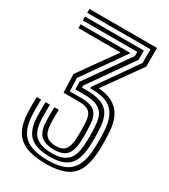

<svg xmlns="http://www.w3.org/2000/svg" viewBox="-197 -894 877 996"><g transform="rotate(30 241.0 -395.5)"><path d="M242.8 9.2Q169.5 9.2 123.2 -9.6Q77 -28.5 54.5 -69.5Q32 -110.5 29.2 -177Q28.5 -198 28.4 -221.6Q28.2 -245.2 29.2 -267.5H55.5Q55 -251.8 54.9 -236.8Q54.8 -221.8 54.9 -207.1Q55 -192.5 55.5 -178Q58 -118.8 77.8 -82.1Q97.5 -45.5 138 -28.6Q178.5 -11.8 242.8 -11.8Q303.2 -11.8 341.1 -28.4Q379 -45 398.2 -81.8Q417.5 -118.5 421 -178Q421.8 -191 422 -204.1Q422.2 -217.2 422.2 -230.5Q422.2 -243.8 421.9 -256.8Q421.5 -269.8 421 -282.2Q419 -341 401 -376.9Q383 -412.8 349 -429Q315 -445.2 265 -445.2H247.2L247 -454.2L416.2 -695.5L416.5 -777H37.5V-800H442.2V-688.2L285.2 -467.8Q363.5 -462.5 403.9 -419.2Q444.2 -376 447.5 -283.2Q448 -270.2 448.2 -256.8Q448.5 -243.2 448.6 -229.8Q448.8 -216.2 448.5 -203Q448.2 -189.8 447.5 -177.2Q443.5 -111 422 -69.9Q400.5 -28.8 357 -9.8Q313.5 9.2 242.8 9.2ZM242.8 -75.5Q191.2 -75.5 164.4 -98.2Q137.5 -121 135 -180Q134.5 -194.5 134.2 -208.4Q134 -222.2 134.2 -236.8Q134.5 -251.2 135 -267.5H161.5Q160.8 -251 160.6 -235.9Q160.5 -220.8 160.6 -207.5Q160.8 -194.2 161.2 -182.8Q163.2 -136.2 182.4 -116.5Q201.5 -96.8 242.8 -96.8Q279.2 -96.8 296.2 -117.6Q313.2 -138.5 315 -186.2Q315.5 -197.2 315.6 -213Q315.8 -228.8 315.6 -245.9Q315.5 -263 314.5 -277.8Q313 -307 304.8 -324.1Q296.5 -341.2 278.9 -348.9Q261.2 -356.5 231.5 -356.5H138.2L134.5 -466.5L290.2 -685.2L37.5 -685.5V-708.2H336.5L160.2 -457.5L162.8 -378.8H231.5Q266.8 -378.8 290.5 -370Q314.2 -361.2 327.1 -339.4Q340 -317.5 341.5 -278.5Q342.2 -263.2 342.8 -247.1Q343.2 -231 343.2 -215.1Q343.2 -199.2 342.8 -184.8Q340 -126.2 317.1 -100.9Q294.2 -75.5 242.8 -75.5ZM242.8 -33Q160.5 -33 122.9 -66.8Q85.2 -100.5 82 -178.8Q81.5 -193 81.4 -207.5Q81.2 -222 81.4 -236.9Q81.5 -251.8 82 -267.5H108.5Q108 -250 107.8 -235.1Q107.5 -220.2 107.8 -206.8Q108 -193.2 108.5 -179.2Q111.2 -110.5 143.8 -82.4Q176.2 -54.2 242.8 -54.2Q306.5 -54.2 335.8 -83.8Q365 -113.2 368 -182Q368.8 -194.5 369 -207.1Q369.2 -219.8 369.2 -232Q369.2 -244.2 369 -256.2Q368.8 -268.2 368 -279.8Q366.5 -311.5 359.9 -334.6Q353.2 -357.8 338.2 -372.6Q323.2 -387.5 297.4 -394.9Q271.5 -402.2 231.5 -402.2H183.2L181.5 -447L363.8 -706.2V-731.2H37.5V-754.2H390V-698.8L207.5 -439L208 -427.5H231.5Q283 -427.5 318.6 -415.9Q354.2 -404.2 373.2 -372.6Q392.2 -341 394.5 -280.8Q395 -270 395.4 -258.1Q395.8 -246.2 395.9 -233.4Q396 -220.5 395.6 -207Q395.2 -193.5 394.5 -179.5Q391.5 -128.8 376 -96.4Q360.5 -64 328.2 -48.5Q296 -33 242.8 -33Z"/></g></svg>

Font: Big Shoulders Inline Text Thin ExtraBold
Style: Regular
Weight: 800
Version: Version 2.002